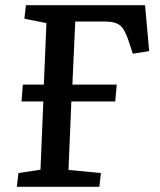

<svg xmlns="http://www.w3.org/2000/svg" viewBox="-20 -720 616 740"><path d="M424 -329H255L244 -65L369 -53L363 0H45L51 -53L136 -66L147 -329H63L68 -394H149L159 -631L74 -648L80 -700H539L555 -523L492 -513L477 -558Q462 -606 443.5 -621.5Q425 -637 385 -637H270L259 -394H430Z"/></svg>

Font: Literata 12pt Medium
Style: Italic
Weight: 500
Italic angle: -2°
Designer: Latin by Veronika Burian and Jose Scaglione. Greek by Irene Vlachou. Cyrillic by Vera Evstafieva
Foundry: TypeTogether
Version: Version 3.002